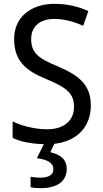

<svg xmlns="http://www.w3.org/2000/svg" viewBox="-20 -744 539 1004"><path d="M329 138C329 89 294 63 243 52L264 8C382 -5 455 -80 455 -193C455 -298 396 -349 282 -397C178 -440 143 -468 143 -541C143 -602 185 -645 264 -645C317 -645 369 -630 415 -609L442 -686C395 -708 335 -724 265 -724C140 -724 53 -652 54 -540C54 -428 112 -375 221 -331C332 -285 367 -254 367 -185C367 -116 318 -68 226 -68C162 -68 93 -86 46 -109V-23C87 -3 143 8 209 10L173 83C223 90 259 105 259 140C259 171 235 185 189 185C171 185 152 183 140 180V235C151 238 170 240 192 240C281 240 329 203 329 138Z"/></svg>

Font: Noto Sans Khmer UI SemiCondensed
Style: Regular
Weight: 400
Width: 4
Designer: Danh Hong and the Monotype Design Team
Foundry: Monotype Imaging Inc.
Version: Version 2.002